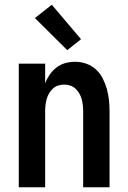

<svg xmlns="http://www.w3.org/2000/svg" viewBox="-20 -788 540 808"><path d="M59 0V-520H170V-438Q178 -458 190 -475Q202 -492 218.5 -504.5Q235 -517 255 -522.5Q275 -528 296 -528Q320 -528 343 -520Q366 -512 383.5 -496Q401 -480 412 -458.5Q423 -437 429.5 -414Q436 -391 438.5 -367.5Q441 -344 441 -320V0H330V-320Q330 -333 328.5 -346Q327 -359 323.5 -371.5Q320 -384 313.5 -395Q307 -406 297.5 -415Q288 -424 275.5 -428Q263 -432 250 -432Q237 -432 224.5 -428Q212 -424 202.5 -415Q193 -406 186.5 -395Q180 -384 176.5 -371.5Q173 -359 171.5 -346Q170 -333 170 -320V0ZM263 -577 127 -712 198 -768 321 -623Z"/></svg>

Font: Iosevka Custom
Style: Bold
Weight: 700
Monospace: yes
Designer: Belleve Invis
Foundry: Belleve Invis
Version: Version 30.3.3; ttfautohint (v1.8.3)